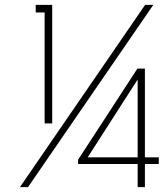

<svg xmlns="http://www.w3.org/2000/svg" viewBox="-20 -770 686 790"><path d="M546.4 -95.2H301.3V-112.8L545.4 -487.8H576.2V-122.6H633.3V-95.2H576.2V0H546.4ZM546.4 -442.9 340.8 -122.6H546.4ZM95.2 0H62L577.1 -750H610.8ZM163.6 -718.8H127V-750H194.8V-262.2H163.6Z"/></svg>

Font: Spartan MB Light
Style: Regular
Weight: 300
Designer: Matt Bailey, Mirko Velimirovic
Foundry: Matt Bailey
Version: Version 1.005